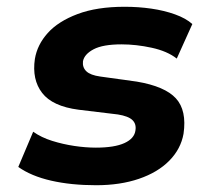

<svg xmlns="http://www.w3.org/2000/svg" viewBox="-20 -536 627 567"><path d="M264 11Q190 11 131 -2.5Q72 -16 34 -43L78 -147Q102 -130 134 -120Q166 -110 199.5 -105Q233 -100 263 -100Q318 -100 347.5 -113.5Q377 -127 380 -151Q383 -170 371 -181.5Q359 -193 328 -198L212 -212Q135 -222 104.5 -261.5Q74 -301 83 -362Q90 -404 121 -438.5Q152 -473 209 -494.5Q266 -516 348 -516Q389 -516 427 -510.5Q465 -505 497 -493.5Q529 -482 548 -465L502 -363Q474 -385 428 -395Q382 -405 339 -405Q284 -405 256.5 -390.5Q229 -376 225 -355Q223 -337 235 -325.5Q247 -314 276 -310L384 -295Q467 -281 499.5 -245.5Q532 -210 522 -141Q514 -96 480 -61.5Q446 -27 390.5 -8Q335 11 264 11Z"/></svg>

Font: Nunito Sans 6pt ExtraBold
Style: Italic
Weight: 800
Italic angle: -9°
Version: Version 3.101;gftools[0.9.27]